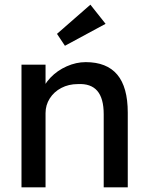

<svg xmlns="http://www.w3.org/2000/svg" viewBox="-20 -802 635 822"><path d="M72 -525H175V-417L157 -405Q167 -439 196 -469.5Q225 -500 265.5 -518Q306 -536 347 -536Q437 -536 482 -482.5Q527 -429 527 -320V0H424V-313Q424 -381 396.5 -413Q369 -445 313 -442Q274 -442 242.5 -425.5Q211 -409 193 -380.5Q175 -352 175 -318V0H124H72ZM224 -657 367 -782 432 -700 258 -606Z"/></svg>

Font: Easer Grotesk Variable
Style: Regular
Weight: 400
Designer: Boardeaser, Bonnie Shaver-Troup, Thomas Jockin
Foundry: Lexend
Version: Version 1.001;Glyphs 3.1.2 (3151)